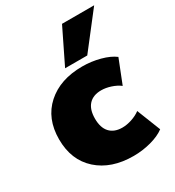

<svg xmlns="http://www.w3.org/2000/svg" viewBox="-186 -873 903 993"><g transform="rotate(-30 265.5 -376.5)"><path d="M237.8 -558.1 338.9 -765.1H530.8L370.1 -558.1ZM318.8 12.2Q186.5 12.2 106.7 -59.3Q26.9 -130.9 26.9 -254.9Q26.9 -378.9 106.7 -450.4Q186.5 -522 318.8 -522Q372.6 -522 423.8 -508.3Q475.1 -494.6 505.9 -471.2L450.2 -330.1Q428.7 -346.7 398.9 -356.4Q369.1 -366.2 341.8 -366.2Q293.5 -366.2 267.3 -337.9Q241.2 -309.6 241.2 -254.9Q241.2 -200.7 267.3 -172.4Q293.5 -144 341.8 -144Q368.2 -144 398.2 -153.8Q428.2 -163.6 450.2 -180.2L505.9 -39.1Q474.1 -15.1 423.1 -1.5Q372.1 12.2 318.8 12.2Z"/></g></svg>

Font: Mulish ExtraBlack
Style: Regular
Weight: 1000
Designer: Vernon Adams
Foundry: Vernon Adams
Version: Version 3.603; ttfautohint (v1.8.3)